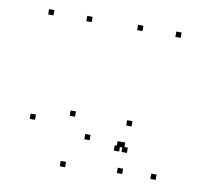

<svg xmlns="http://www.w3.org/2000/svg" viewBox="-68 -617 755 711"><g transform="rotate(10 310.0 -261.0)"><path d="M424.2 -86.7V-106.7H404.2V-86.7ZM433.3 10V-10H413.3V10ZM559.2 10V-10H539.2V10ZM559.2 -524.2V-544.2H539.2V-524.2ZM415.5 -524.2V-544.2H395.5V-524.2ZM415.5 -86.7V-106.7H395.5V-86.7ZM80.8 -131.5V-151.5H60.8V-131.5ZM220.9 21.9V1.9H200.9V21.9ZM407.8 -69.9V-89.9H387.8V-69.9ZM437 -69.9V-89.9H417V-69.9ZM437 -169.4V-189.4H417V-169.4ZM293 -92.3V-112.3H273V-92.3ZM224.5 -168.6V-188.6H204.5V-168.6ZM224.5 -524.2V-544.2H204.5V-524.2ZM80.8 -524.2V-544.2H60.8V-524.2Z"/></g></svg>

Font: Monaspace Neon Dots Var
Style: Regular
Weight: 400
Designer: Riley Cran and the Lettermatic Team
Version: Version 1.100 (Monaspace Neon Dots)